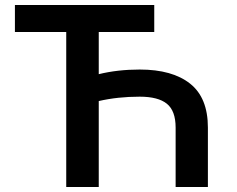

<svg xmlns="http://www.w3.org/2000/svg" viewBox="-20 -747 948 767"><path d="M596.2 -727.1V-619.1H374.5V-450.7Q449.7 -469.2 538.1 -469.2Q668.5 -469.2 739.5 -412.8Q810.5 -356.4 810.5 -237.3V0H681.6V-237.3Q681.6 -304.2 646.7 -332.5Q611.8 -360.8 538.1 -360.8Q450.2 -360.8 374.5 -343.3V0H244.6V-619.1H39.6V-727.1Z"/></svg>

Font: Interop SemBd
Style: Regular
Weight: 600
Designer: Rasmus Andersson, Google, Jang Haemin
Foundry: jhaemin
Version: Version 1.007